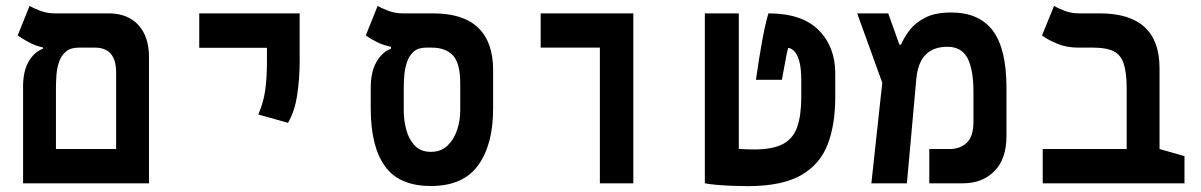

<svg xmlns="http://www.w3.org/2000/svg" viewBox="-20 -632 4142 662"><path d="M59.6 0V-338.4Q60.5 -389.2 79.6 -421.1Q98.6 -453.1 127.9 -463.9V-468.8Q106.4 -472.2 81.8 -485.1Q57.1 -498 41 -509.8L82 -611.8Q93.3 -604.5 117.7 -595.2Q142.1 -585.9 167.5 -585.9H354.5Q419.9 -585.9 456.8 -546.1Q493.7 -506.3 493.7 -434.6V0ZM252 -467.8Q223.1 -467.8 207 -453.9Q190.9 -439.9 183.6 -418.5Q176.3 -397 174.6 -373Q172.9 -349.1 172.9 -329.1V-118.2H380.4V-381.8Q380.4 -467.8 307.6 -467.8Z M973.1 -208.5 870.6 -237.3Q888.2 -277.3 894.3 -320.3Q900.4 -363.3 900.4 -419.9V-467.3H667V-585.9H1013.2V-419.9Q1013.2 -363.3 1004.9 -306.2Q996.6 -249 973.1 -208.5Z M1465.8 9.3Q1356 9.3 1307.1 -59.1Q1258.3 -127.4 1258.3 -257.3V-329.6Q1258.3 -384.3 1278.1 -418.7Q1297.9 -453.1 1328.1 -463.9V-470.7Q1301.8 -476.1 1280 -486.8Q1258.3 -497.6 1241.2 -509.8L1282.2 -611.8Q1293.5 -604.5 1317.9 -595.2Q1342.3 -585.9 1367.7 -585.9H1473.6Q1577.1 -585.9 1628.7 -536.4Q1680.2 -486.8 1680.2 -391.1V-257.3Q1680.2 -132.8 1628.4 -61.8Q1576.7 9.3 1465.8 9.3ZM1465.8 -108.4Q1500.5 -108.4 1522.9 -129.9Q1545.4 -151.4 1556.2 -184.3Q1566.9 -217.3 1566.9 -251.5V-342.8Q1566.9 -415 1541.3 -441.4Q1515.6 -467.8 1468.3 -467.8H1449.7Q1421.9 -467.8 1406.2 -453.9Q1390.6 -439.9 1383.3 -418.2Q1376 -396.5 1374 -372.6Q1372.1 -348.6 1372.1 -329.1V-251.5Q1372.1 -217.3 1380.9 -184.3Q1389.6 -151.4 1410.2 -129.9Q1430.7 -108.4 1465.8 -108.4Z M2048.3 0V-467.8H1844.2V-585.9H2163.6V0Z M2557.6 9.8Q2535.6 9.8 2507.8 8.8Q2480 7.8 2453.6 5.6Q2427.2 3.4 2410.2 0V-585.9H2527.3V-118.7Q2554.7 -116.7 2581.5 -116.7Q2644 -116.7 2679.2 -135.3Q2714.4 -153.8 2728.5 -193.6Q2742.7 -233.4 2742.7 -296.9V-354Q2742.7 -399.9 2734.9 -424.3Q2727.1 -448.7 2716.3 -457.8Q2705.6 -466.8 2697.3 -466.8Q2694.3 -455.1 2691.9 -442.9Q2689.5 -430.7 2686 -411.1Q2682.6 -391.6 2675.8 -356.9H2586.4Q2597.2 -433.1 2607.9 -491.5Q2618.7 -549.8 2629.4 -585.9Q2745.1 -585.9 2802.5 -528.3Q2859.9 -470.7 2859.9 -378.9V-296.9Q2859.9 -201.7 2833.3 -133.1Q2806.6 -64.5 2741 -27.3Q2675.3 9.8 2557.6 9.8Z M2984.4 0 3022 -346.7 2935.5 -585.9H3042.5L3081.1 -478H3086.4Q3096.7 -502 3116 -527.6Q3135.3 -553.2 3169.7 -571Q3204.1 -588.9 3259.8 -588.9Q3356 -588.9 3403.1 -526.4Q3450.2 -463.9 3450.2 -330.1V-163.1Q3450.2 -84 3408.7 -42Q3367.2 0 3300.3 0H3184.1V-118.2H3254.4Q3291 -118.2 3313.7 -140.1Q3336.4 -162.1 3336.4 -212.4V-315.4Q3336.4 -391.1 3316.2 -430.9Q3295.9 -470.7 3246.6 -470.7Q3198.7 -470.7 3171.6 -443.6Q3144.5 -416.5 3139.2 -357.9L3106.9 0Z M4064 -93.8V0H3575.2V-118.2H3864.7V-325.2Q3864.7 -380.9 3854.7 -411.9Q3844.7 -442.9 3819.6 -455.3Q3794.4 -467.8 3749.5 -467.8H3698.2Q3659.2 -467.8 3627.2 -480.5Q3595.2 -493.2 3572.8 -509.8L3614.3 -611.8Q3625.5 -604.5 3649.7 -595.2Q3673.8 -585.9 3699.2 -585.9H3772Q3978 -585.9 3978 -396.5V-118.2Z"/></svg>

Font: Cascadia Mono PL SemiBold
Style: Regular
Weight: 600
Monospace: yes
Designer: Aaron Bell
Foundry: Saja Typeworks
Version: Version 2404.023; ttfautohint (v1.8.4)